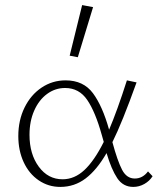

<svg xmlns="http://www.w3.org/2000/svg" viewBox="-20 -731 620 755"><path d="M286 -506 254 -512 303 -711 346 -703ZM580 -38Q568 -19 547.5 -7.5Q527 4 504 4Q464 4 441 -30.5Q418 -65 399 -129Q361 -63 317 -29.5Q273 4 217 4Q170 4 132 -22Q94 -48 73 -93.5Q52 -139 52 -196Q52 -258 76.5 -308Q101 -358 143.5 -386.5Q186 -415 238 -415Q308 -415 345.5 -364.5Q383 -314 409 -221Q441 -296 479 -415L517 -407Q460 -248 422 -172Q442 -98 460 -63.5Q478 -29 510 -29Q541 -29 562 -57ZM388 -173 380 -201Q355 -291 323 -338Q291 -385 236 -385Q197 -385 165 -361.5Q133 -338 114.5 -296Q96 -254 96 -201Q96 -125 132.5 -75.5Q169 -26 226 -26Q273 -26 312 -62.5Q351 -99 388 -173Z"/></svg>

Font: Ysabeau Infant Light
Style: Regular
Weight: 300
Designer: Christian Thalmann (Catharsis Fonts)
Version: Version 0.003